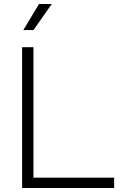

<svg xmlns="http://www.w3.org/2000/svg" viewBox="-20 -944 610 964"><path d="M91 0V-707H148V-52H553V0ZM97 -793 176 -924H240L148 -793Z"/></svg>

Font: Onest ExtraLight
Style: Regular
Weight: 250
Designer: Dmitri Voloshin, Andrey Kudryavtsev
Foundry: Dmitri Voloshin, Andrey Kudryavtsev
Version: Version 1.000;gftools[0.9.33]